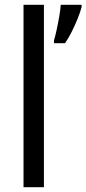

<svg xmlns="http://www.w3.org/2000/svg" viewBox="-20 -780 360 800"><path d="M163 0H78V-760H163ZM320 -751Q315 -731 304 -703.5Q293 -676 279 -648Q265 -620 251 -600H205V-612Q210 -628 216 -655.5Q222 -683 227 -712Q232 -741 233 -760H320Z"/></svg>

Font: Noto Sans Kannada SemiCondensed
Style: Regular
Weight: 400
Width: 4
Designer: Jelle Bosma - Monotype Design Team
Foundry: Monotype Imaging Inc.
Version: Version 2.005; ttfautohint (v1.8.4.7-5d5b)